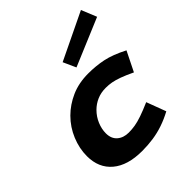

<svg xmlns="http://www.w3.org/2000/svg" viewBox="-212 -894 1040 1040"><g transform="rotate(-45 308.0 -373.5)"><path d="M377 -368Q340 -368 310 -355Q280 -342 257 -319Q231 -293 217 -259.5Q203 -226 203 -193Q203 -152 228.5 -130Q254 -108 294 -108Q318 -108 342.5 -112Q367 -116 399 -127Q431 -138 477 -158L519 -46Q480 -25 440.5 -11.5Q401 2 360 8Q319 14 275 14Q164 14 103.5 -37Q43 -88 43 -178Q43 -237 67 -295Q91 -353 135 -397Q177 -439 234.5 -464.5Q292 -490 365 -490Q423 -490 476.5 -479Q530 -468 600 -432L544 -319Q502 -339 473 -349.5Q444 -360 422 -364Q400 -368 377 -368ZM310 -631 580 -761 616 -673 343 -558Z"/></g></svg>

Font: Intel One Mono Light
Style: Italic
Weight: 300
Italic angle: -16°
Monospace: yes
Designer: Fred Shallcrass
Foundry: Frere-Jones Type LLC
Version: Version 1.004